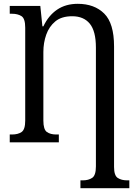

<svg xmlns="http://www.w3.org/2000/svg" viewBox="-20 -745 714 1005"><path d="M401 240V199H414Q443 199 462.5 186Q482 173 482 126V-496Q482 -582 450 -621Q418 -660 358 -660Q302 -660 269.5 -633Q237 -606 222 -563.5Q207 -521 207 -473V-114Q207 -67 225.5 -54Q244 -41 274 -41H288V0H31V-41H43Q74 -41 93 -54Q112 -67 112 -114V-600Q112 -648 92.5 -660.5Q73 -673 43 -673H31V-714H191L202 -607H207Q234 -664 279 -694.5Q324 -725 387 -725Q474 -725 525.5 -674Q577 -623 577 -502V129Q577 174 596.5 186.5Q616 199 645 199H657V240Z"/></svg>

Font: Noto Serif Condensed
Style: Regular
Weight: 400
Width: 3
Designer: Monotype Design Team
Foundry: Monotype Imaging Inc.
Version: Version 2.013; ttfautohint (v1.8.4.7-5d5b)